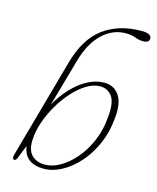

<svg xmlns="http://www.w3.org/2000/svg" viewBox="-110 -795 719 879"><g transform="rotate(15 249.5 -355.0)"><path d="M200.5 -508 137 -284.5Q162.5 -330.5 196.5 -366.8Q230.5 -403 269.5 -424Q308.5 -445 349 -445Q394.5 -445 419.5 -408.8Q444.5 -372.5 436.5 -299.5Q431 -234 406.8 -178.2Q382.5 -122.5 345.8 -80.8Q309 -39 266 -15.8Q223 7.5 181 7.5Q90 7.5 79 -73L53.5 -9Q48.5 3 41 3Q35.5 2.5 33.5 -3Q31.5 -8.5 35.5 -23.5L166.5 -493Q199.5 -611 272.2 -664.5Q345 -718 452.5 -718Q478.5 -718 488.8 -711Q499 -704 499 -695Q499 -674 469 -674Q451.5 -674 431 -681.5Q410.5 -689 384.5 -689Q323.5 -689 274.5 -643Q225.5 -597 200.5 -508ZM334.5 -424Q303 -424 270.5 -404.2Q238 -384.5 207.8 -351Q177.5 -317.5 153.5 -276.5Q129.5 -235.5 114.8 -192.2Q100 -149 98 -110Q95 -59.5 118 -35.8Q141 -12 181.5 -12Q217 -12 254.2 -33.8Q291.5 -55.5 324 -94Q356.5 -132.5 378.2 -183.8Q400 -235 404.5 -293.5Q412.5 -366 391.5 -395Q370.5 -424 334.5 -424Z"/></g></svg>

Font: Fraunces 72pt Soft Thin
Style: Italic
Weight: 100
Italic angle: -16°
Version: Version 1.000;[0bf87f6ff]